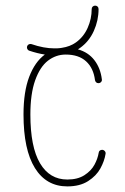

<svg xmlns="http://www.w3.org/2000/svg" viewBox="-20 -665 444 682"><path d="M342.8 -132.8Q348.1 -132.8 352.1 -128.4Q356 -124 355 -118.7Q351.1 -93.3 336.7 -66.9Q322.3 -40.5 293 -21.7Q263.7 -2.9 219.2 -2.9Q144.5 -2.9 104 -68.1Q63.5 -133.3 63.5 -258.3Q63.5 -338.9 83.7 -392.1Q104 -445.3 139.2 -471.2Q113.3 -475.1 84 -484.9Q80.6 -485.8 78.1 -489.3Q75.7 -492.7 75.7 -496.6Q75.7 -502 79.3 -505.4Q83 -508.8 87.9 -508.8Q90.3 -508.8 91.8 -508.3Q135.7 -493.2 173.3 -493.2Q186.5 -493.2 192.9 -494.1L199.7 -495.1Q229 -499.5 249.5 -514.2Q276.9 -533.7 291.3 -565.9Q305.7 -598.1 305.7 -632.8Q305.7 -638.2 309.3 -641.6Q313 -645 317.9 -645Q323.2 -645 326.7 -641.6Q330.1 -638.2 330.1 -632.8Q330.1 -592.3 313.2 -554.9Q296.4 -517.6 264.2 -494.6L256.8 -489.7Q293.5 -479.5 315.2 -451.4Q336.9 -423.3 341.8 -383.3Q342.8 -377.9 339.1 -373.8Q335.4 -369.6 329.6 -369.6Q324.7 -369.6 321.5 -372.6Q318.4 -375.5 317.4 -380.4Q312 -423.3 285.6 -447.3Q259.3 -471.2 213.4 -471.2Q178.7 -471.2 150.4 -449.5Q122.1 -427.7 105 -379.9Q87.9 -332 87.9 -258.3Q87.9 -143.1 122.1 -85.2Q156.2 -27.3 219.2 -27.3Q255.9 -27.3 279.8 -42.7Q303.7 -58.1 315.4 -79.6Q327.1 -101.1 330.6 -122.6Q331.1 -127.4 334.5 -130.1Q337.9 -132.8 342.8 -132.8Z"/></svg>

Font: Velvelyne Light
Style: Regular
Weight: 200
Designer: Manon Van der Borght et Mariel Nils
Foundry: Velvetyne
Version: Version 1.070